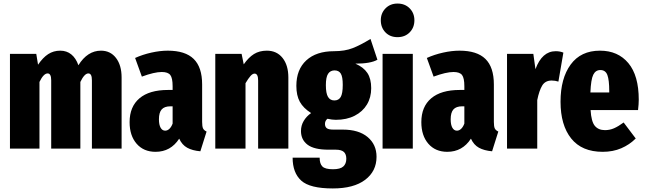

<svg xmlns="http://www.w3.org/2000/svg" viewBox="-20 -836 3628 1080"><path d="M664 -400V0H497V-384Q497 -404 492 -413.5Q487 -423 477 -423Q455 -423 432 -375V0H268V-384Q268 -423 248 -423Q225 -423 202 -375V0H36V-533H184L194 -472Q221 -512 251 -531.5Q281 -551 319 -551Q355 -551 381 -530Q407 -509 421 -469Q472 -551 548 -551Q601 -551 632.5 -510Q664 -469 664 -400Z M1142 -96 1107 15Q1062 11 1033 -5Q1004 -21 988 -56Q940 18 855 18Q788 18 748.5 -27.5Q709 -73 709 -149Q709 -236 764.5 -283Q820 -330 925 -330H951V-351Q951 -397 938 -414Q925 -431 890 -431Q848 -431 778 -405L740 -510Q782 -529 831 -540Q880 -551 924 -551Q1022 -551 1069.5 -504.5Q1117 -458 1117 -361V-150Q1117 -125 1122 -114Q1127 -103 1142 -96ZM951 -141V-238H939Q905 -238 889.5 -220.5Q874 -203 874 -165Q874 -134 883.5 -117.5Q893 -101 909 -101Q922 -101 933 -111.5Q944 -122 951 -141Z M1602 -400V0H1432V-383Q1432 -422 1412 -422Q1401 -422 1389 -408.5Q1377 -395 1361 -368V0H1191V-533H1339L1351 -474Q1378 -513 1408.5 -532Q1439 -551 1481 -551Q1537 -551 1569.5 -510Q1602 -469 1602 -400Z M2103 -500Q2065 -478 1979 -478Q2025 -458 2046.5 -425.5Q2068 -393 2068 -340Q2068 -288 2044 -248Q2020 -208 1975 -185Q1930 -162 1869 -162Q1848 -162 1822 -168Q1808 -157 1808 -139Q1808 -123 1818 -115Q1828 -107 1855 -107H1908Q1998 -107 2048 -65Q2098 -23 2098 46Q2098 127 2034 175.5Q1970 224 1852 224Q1723 224 1674.5 180Q1626 136 1626 51H1778Q1778 85 1793.5 100.5Q1809 116 1853 116Q1894 116 1911 100.5Q1928 85 1928 57Q1928 31 1914 18.5Q1900 6 1869 6H1828Q1747 6 1710 -22Q1673 -50 1673 -99Q1673 -130 1688.5 -156Q1704 -182 1730 -200Q1686 -228 1666.5 -263.5Q1647 -299 1647 -353Q1647 -445 1703 -496.5Q1759 -548 1859 -548Q1920 -548 1964.5 -565.5Q2009 -583 2064 -617ZM1813 -357Q1813 -311 1825 -291Q1837 -271 1861 -271Q1885 -271 1896.5 -290.5Q1908 -310 1908 -359Q1908 -404 1897 -422Q1886 -440 1862 -440Q1838 -440 1825.5 -421Q1813 -402 1813 -357Z M2302 -533V0H2132V-533ZM2311 -722Q2311 -681 2284.5 -654Q2258 -627 2216 -627Q2174 -627 2148 -654Q2122 -681 2122 -722Q2122 -762 2148.5 -789Q2175 -816 2216 -816Q2258 -816 2284.5 -789Q2311 -762 2311 -722Z M2783 -96 2748 15Q2703 11 2674 -5Q2645 -21 2629 -56Q2581 18 2496 18Q2429 18 2389.5 -27.5Q2350 -73 2350 -149Q2350 -236 2405.5 -283Q2461 -330 2566 -330H2592V-351Q2592 -397 2579 -414Q2566 -431 2531 -431Q2489 -431 2419 -405L2381 -510Q2423 -529 2472 -540Q2521 -551 2565 -551Q2663 -551 2710.5 -504.5Q2758 -458 2758 -361V-150Q2758 -125 2763 -114Q2768 -103 2783 -96ZM2592 -141V-238H2580Q2546 -238 2530.5 -220.5Q2515 -203 2515 -165Q2515 -134 2524.5 -117.5Q2534 -101 2550 -101Q2563 -101 2574 -111.5Q2585 -122 2592 -141Z M3149 -540 3121 -377Q3103 -383 3083 -383Q3047 -383 3030 -355Q3013 -327 3002 -273V0H2832V-533H2980L2992 -447Q3029 -548 3106 -548Q3130 -548 3149 -540Z M3569 -217H3302Q3306 -152 3326 -128Q3346 -104 3383 -104Q3410 -104 3434 -114.5Q3458 -125 3488 -147L3556 -57Q3521 -22 3474.5 -2Q3428 18 3370 18Q3253 18 3193 -57Q3133 -132 3133 -264Q3133 -395 3190 -473Q3247 -551 3355 -551Q3456 -551 3514.5 -481Q3573 -411 3573 -275Q3573 -251 3569 -217ZM3407 -323Q3407 -386 3396.5 -414Q3386 -442 3357 -442Q3330 -442 3317 -415.5Q3304 -389 3301 -316H3407Z"/></svg>

Font: Fira Sans Extra Condensed ExtraBold
Style: Regular
Weight: 800
Width: 1
Designer: Carrois Corporate & Edenspiekermann AG
Foundry: Carrois Corporate GbR & Edenspiekermann AG
Version: Version 4.203